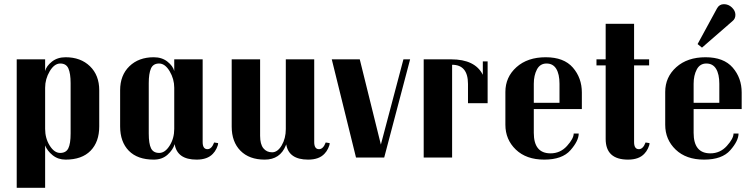

<svg xmlns="http://www.w3.org/2000/svg" viewBox="-20 -754 3615 919"><path d="M196 145H60V-470H196V-414Q202 -438 228.5 -459Q255 -480 294 -480Q366 -480 410.5 -437Q455 -394 455 -322V-149Q455 -75 413.5 -32.5Q372 10 294 10Q258 10 232 -11Q206 -32 196 -58ZM196 -334V-137Q196 -92 218 -57Q240 -22 268 -22Q296 -22 307 -44Q318 -66 318 -115V-356Q318 -402 307.5 -426Q297 -450 268.5 -450Q240 -450 218 -413Q196 -376 196 -334Z M973 -40Q993 -40 1005 -72L1024 -69Q1024 -59 1016.5 -43.5Q1009 -28 999 -18Q973 10 921 10Q828 10 816 -64Q808 -37 782 -13.5Q756 10 716 10Q638 10 596.5 -32.5Q555 -75 555 -149V-322Q555 -394 599.5 -437Q644 -480 716 -480Q755 -480 781.5 -459Q808 -438 814 -414V-470H950V-74Q950 -40 973 -40ZM814 -334Q814 -376 792 -413Q770 -450 741.5 -450Q713 -450 702.5 -426Q692 -402 692 -356V-115Q692 -66 703 -44Q714 -22 742 -22Q770 -22 792 -57Q814 -92 814 -137Z M1507 -40Q1527 -40 1539 -72L1558 -69Q1558 -59 1550.5 -43.5Q1543 -28 1533 -18Q1507 10 1455 10Q1362 10 1350 -63L1348 -58Q1321 10 1247 10Q1173 10 1131 -32.5Q1089 -75 1089 -148V-470H1225V-104Q1225 -64 1240.5 -44.5Q1256 -25 1282.5 -25Q1309 -25 1328.5 -58.5Q1348 -92 1348 -136V-470H1484V-74Q1484 -40 1507 -40Z M1943 -470 1819 0H1684L1568 -470H1702L1803 -62L1911 -470Z M2314 -260H2220V-352Q2220 -444 2144 -444V0H2008V-470H2139Q2254 -470 2291 -396V-460H2314Z M2765 -232H2535V-118Q2535 -20 2615 -20Q2662 -20 2694 -55.5Q2726 -91 2726 -115H2750Q2750 -80 2710.5 -35Q2671 10 2585 10Q2499 10 2449 -38Q2399 -86 2399 -157V-314Q2399 -385 2452 -432.5Q2505 -480 2592 -480Q2679 -480 2722 -430.5Q2765 -381 2765 -311ZM2658 -262V-353Q2658 -399 2642.5 -424.5Q2627 -450 2596 -450Q2565 -450 2550 -421.5Q2535 -393 2535 -353V-262Z M3038 -40Q3058 -40 3070 -72L3089 -69Q3089 -59 3081.5 -43.5Q3074 -28 3064 -18Q3038 10 2986 10Q2879 10 2879 -89V-441H2835V-470H2879V-640H3015V-470H3087V-441H3015V-74Q3015 -40 3038 -40Z M3530 -232H3300V-118Q3300 -20 3380 -20Q3427 -20 3459 -55.5Q3491 -91 3491 -115H3515Q3515 -80 3475.5 -35Q3436 10 3350 10Q3264 10 3214 -38Q3164 -86 3164 -157V-314Q3164 -385 3217 -432.5Q3270 -480 3357 -480Q3444 -480 3487 -430.5Q3530 -381 3530 -311ZM3423 -262V-353Q3423 -399 3407.5 -424.5Q3392 -450 3361 -450Q3330 -450 3315 -421.5Q3300 -393 3300 -353V-262ZM3486 -653 3340 -526 3319 -543 3412 -714Q3423 -734 3445 -734Q3467 -734 3483.5 -718Q3500 -702 3500 -683Q3500 -664 3486 -653Z"/></svg>

Font: Trochut
Style: Bold
Weight: 700
Designer: Andreu Balius
Foundry: Andreu Balius
Version: Version 1.001